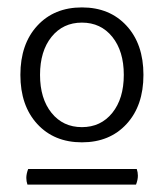

<svg xmlns="http://www.w3.org/2000/svg" viewBox="-20 -675 442 518"><path d="M201 -332Q252 -332 283 -370.5Q314 -409 314 -473Q314 -537 283 -575.5Q252 -614 201 -614Q150 -614 119 -575.5Q88 -537 88 -473Q88 -409 119 -370.5Q150 -332 201 -332ZM201 -291Q126 -291 80.5 -340.5Q35 -390 35 -473Q35 -556 80.5 -605.5Q126 -655 201 -655Q276 -655 321.5 -605.5Q367 -556 367 -473Q367 -390 321.5 -340.5Q276 -291 201 -291ZM347 -177H54Q51 -186 51 -195Q51 -206 56 -219H349Q352 -210 352 -201Q352 -190 347 -177Z"/></svg>

Font: Scope One
Style: Regular
Weight: 400
Designer: Dalton Maag Ltd
Foundry: Dalton Maag Ltd
Version: Version 1.001; ttfautohint (v1.4.1) -l 11 -r 50 -G 50 -x 14 